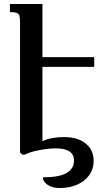

<svg xmlns="http://www.w3.org/2000/svg" viewBox="-20 -780 541 968"><path d="M455 -443H194V-68Q216 -79 245 -84Q274 -89 301 -89Q372 -89 412 -56.5Q452 -24 452 31Q452 74 428.5 105Q405 136 366.5 152Q328 168 281 168Q243 168 219.5 151.5Q196 135 196 114Q277 114 315 92.5Q353 71 353 29Q353 -32 261 -32Q236 -32 207.5 -28Q179 -24 152.5 -17.5Q126 -11 103 0H94L81 -11V-667Q81 -690 78 -700.5Q75 -711 64 -715Q53 -719 30 -719V-760H194V-492H455Z"/></svg>

Font: Noto Serif Armenian Medium
Style: Regular
Weight: 500
Version: Version 2.007